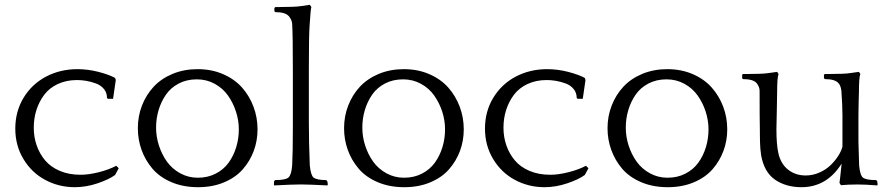

<svg xmlns="http://www.w3.org/2000/svg" viewBox="-20 -760 3656 791"><path d="M445.8 -353H424.8L420.9 -356Q420.9 -377.9 408 -393.6Q395 -409.2 374.5 -416.5Q354 -423.8 335 -427Q315.9 -430.2 296.9 -430.2Q252.9 -430.2 218 -413.8Q183.1 -397.5 162.1 -369.4Q141.1 -341.3 130.1 -306.9Q119.1 -272.5 119.1 -233.9Q119.1 -195.3 131.1 -160.9Q143.1 -126.5 166 -99.1Q189 -71.8 226.6 -55.9Q264.2 -40 312 -40Q345.2 -40 387 -50.5Q428.7 -61 459 -77.1L469.2 -66.9L454.1 -39.1Q428.7 -20.5 381.6 -4.6Q334.5 11.2 288.1 11.2Q222.7 11.2 166.7 -18.6Q110.8 -48.3 76.9 -104.2Q43 -160.2 43 -230Q43 -301.3 77.4 -357.7Q111.8 -414.1 170.2 -444.6Q228.5 -475.1 298.8 -475.1Q342.3 -475.1 385.7 -463.9Q429.2 -452.6 454.1 -439L457 -430.2Z M793.9 -475.1Q851.6 -475.1 898.9 -454.6Q946.3 -434.1 977.1 -399.4Q1007.8 -364.7 1024.4 -320.3Q1041 -275.9 1041 -227.1Q1041 -180.2 1025.4 -138.2Q1009.8 -96.2 980.2 -62.5Q950.7 -28.8 903.1 -8.8Q855.5 11.2 795.9 11.2Q734.9 11.2 686.3 -9.5Q637.7 -30.3 608.2 -64.9Q578.6 -99.6 563.2 -142.3Q547.9 -185.1 547.9 -231.9Q547.9 -281.2 564.9 -325.2Q582 -369.1 613 -402.6Q644 -436 690.9 -455.6Q737.8 -475.1 793.9 -475.1ZM794.9 -27.8Q835.9 -27.8 868.7 -44.7Q901.4 -61.5 921.9 -89.8Q942.4 -118.2 953.1 -153.6Q963.9 -189 963.9 -227.1Q963.9 -264.2 952.1 -300.3Q940.4 -336.4 919.2 -366.5Q897.9 -396.5 864.5 -414.8Q831.1 -433.1 791 -433.1Q749 -433.1 716.1 -415.8Q683.1 -398.4 663.3 -369.6Q643.6 -340.8 633.3 -306.2Q623 -271.5 623 -233.9Q623 -196.8 634.8 -160.4Q646.5 -124 667.7 -94.2Q689 -64.5 722.4 -46.1Q755.9 -27.8 794.9 -27.8Z M1110.4 -713.9V-727.1L1114.7 -731H1132.3Q1195.8 -731 1220.7 -734.9L1256.3 -740.2L1262.7 -731Q1259.8 -724.1 1255.4 -653.8Q1252.4 -610.8 1252.4 -476.1V-257.8Q1252.4 -171.9 1256.3 -78.1Q1260.3 -38.6 1271.5 -28.8Q1285.2 -18.1 1323.7 -18.1L1328.6 -13.2L1330.6 0L1328.6 3.9Q1252.4 0 1226.6 0H1212.4Q1185.5 0 1109.4 3.9L1108.4 0L1109.4 -14.2L1113.8 -18.1Q1156.2 -18.1 1168.5 -28.8Q1180.7 -40 1183.6 -78.1Q1186.5 -129.4 1186.5 -233.9V-474.1Q1186.5 -619.1 1183.6 -662.1Q1182.6 -677.7 1170.4 -692.9Q1155.8 -710 1114.7 -710Z M1643.6 -475.1Q1701.2 -475.1 1748.5 -454.6Q1795.9 -434.1 1826.7 -399.4Q1857.4 -364.7 1874 -320.3Q1890.6 -275.9 1890.6 -227.1Q1890.6 -180.2 1875 -138.2Q1859.4 -96.2 1829.8 -62.5Q1800.3 -28.8 1752.7 -8.8Q1705.1 11.2 1645.5 11.2Q1584.5 11.2 1535.9 -9.5Q1487.3 -30.3 1457.8 -64.9Q1428.2 -99.6 1412.8 -142.3Q1397.5 -185.1 1397.5 -231.9Q1397.5 -281.2 1414.6 -325.2Q1431.6 -369.1 1462.6 -402.6Q1493.7 -436 1540.5 -455.6Q1587.4 -475.1 1643.6 -475.1ZM1644.5 -27.8Q1685.5 -27.8 1718.3 -44.7Q1751 -61.5 1771.5 -89.8Q1792 -118.2 1802.7 -153.6Q1813.5 -189 1813.5 -227.1Q1813.5 -264.2 1801.8 -300.3Q1790 -336.4 1768.8 -366.5Q1747.6 -396.5 1714.1 -414.8Q1680.7 -433.1 1640.6 -433.1Q1598.6 -433.1 1565.7 -415.8Q1532.7 -398.4 1512.9 -369.6Q1493.2 -340.8 1482.9 -306.2Q1472.7 -271.5 1472.7 -233.9Q1472.7 -196.8 1484.4 -160.4Q1496.1 -124 1517.3 -94.2Q1538.6 -64.5 1572 -46.1Q1605.5 -27.8 1644.5 -27.8Z M2380.9 -353H2359.9L2356 -356Q2356 -377.9 2343 -393.6Q2330.1 -409.2 2309.6 -416.5Q2289.1 -423.8 2270 -427Q2251 -430.2 2231.9 -430.2Q2188 -430.2 2153.1 -413.8Q2118.2 -397.5 2097.2 -369.4Q2076.2 -341.3 2065.2 -306.9Q2054.2 -272.5 2054.2 -233.9Q2054.2 -195.3 2066.2 -160.9Q2078.1 -126.5 2101.1 -99.1Q2124 -71.8 2161.6 -55.9Q2199.2 -40 2247.1 -40Q2280.3 -40 2322 -50.5Q2363.8 -61 2394 -77.1L2404.3 -66.9L2389.2 -39.1Q2363.8 -20.5 2316.7 -4.6Q2269.5 11.2 2223.1 11.2Q2157.7 11.2 2101.8 -18.6Q2045.9 -48.3 2012 -104.2Q1978 -160.2 1978 -230Q1978 -301.3 2012.5 -357.7Q2046.9 -414.1 2105.2 -444.6Q2163.6 -475.1 2233.9 -475.1Q2277.3 -475.1 2320.8 -463.9Q2364.3 -452.6 2389.2 -439L2392.1 -430.2Z M2729 -475.1Q2786.6 -475.1 2834 -454.6Q2881.3 -434.1 2912.1 -399.4Q2942.9 -364.7 2959.5 -320.3Q2976.1 -275.9 2976.1 -227.1Q2976.1 -180.2 2960.4 -138.2Q2944.8 -96.2 2915.3 -62.5Q2885.7 -28.8 2838.1 -8.8Q2790.5 11.2 2731 11.2Q2669.9 11.2 2621.3 -9.5Q2572.8 -30.3 2543.2 -64.9Q2513.7 -99.6 2498.3 -142.3Q2482.9 -185.1 2482.9 -231.9Q2482.9 -281.2 2500 -325.2Q2517.1 -369.1 2548.1 -402.6Q2579.1 -436 2626 -455.6Q2672.9 -475.1 2729 -475.1ZM2730 -27.8Q2771 -27.8 2803.7 -44.7Q2836.4 -61.5 2856.9 -89.8Q2877.4 -118.2 2888.2 -153.6Q2898.9 -189 2898.9 -227.1Q2898.9 -264.2 2887.2 -300.3Q2875.5 -336.4 2854.2 -366.5Q2833 -396.5 2799.6 -414.8Q2766.1 -433.1 2726.1 -433.1Q2684.1 -433.1 2651.1 -415.8Q2618.2 -398.4 2598.4 -369.6Q2578.6 -340.8 2568.4 -306.2Q2558.1 -271.5 2558.1 -233.9Q2558.1 -196.8 2569.8 -160.4Q2581.5 -124 2602.8 -94.2Q2624 -64.5 2657.5 -46.1Q2690.9 -27.8 2730 -27.8Z M3444.3 2.9 3438.5 -6.8Q3439.9 -12.7 3447.3 -85.9Q3386.2 11.2 3281.7 11.2Q3218.3 11.2 3173.3 -19.5Q3128.4 -50.3 3115.7 -120.1Q3113.8 -132.3 3112.5 -147.5Q3111.3 -162.6 3111.1 -173.8Q3110.8 -185.1 3110.6 -203.9Q3110.4 -222.7 3110.4 -231.9Q3109.4 -267.1 3109.4 -386.2Q3109.4 -402.3 3096.7 -418Q3082.5 -434.1 3040.5 -434.1L3037.6 -438V-452.1L3040.5 -455.1H3058.6Q3121.6 -455.1 3146.5 -459L3181.6 -463.9L3187.5 -455.1Q3181.6 -441.4 3181.6 -377.9Q3181.6 -354.5 3180.2 -299.3Q3178.7 -244.1 3178.7 -227.1Q3178.7 -165.5 3186.5 -129.9Q3196.3 -85 3226.8 -61Q3257.3 -37.1 3299.3 -37.1Q3328.6 -37.1 3355.7 -49.1Q3382.8 -61 3401.9 -79.6Q3420.9 -98.1 3433.6 -118.2Q3446.3 -138.2 3450.7 -155.8V-286.1Q3450.7 -325.7 3446.3 -386.2Q3443.4 -408.2 3434.6 -417Q3420.4 -434.1 3378.4 -434.1L3374.5 -438V-452.1L3378.4 -455.1H3396.5Q3459.5 -455.1 3483.4 -459L3518.6 -463.9L3524.4 -455.1Q3518.6 -441.4 3518.6 -377.9Q3518.6 -371.6 3517.6 -346.2Q3516.6 -320.8 3516.6 -287.1V-174.8Q3516.6 -161.6 3519.5 -78.1Q3523.4 -37.6 3534.7 -28.8Q3546.9 -18.1 3589.4 -18.1L3593.8 -14.2L3595.7 0L3593.8 3.9Q3545.9 0 3513.7 0Q3475.6 0 3444.3 2.9Z"/></svg>

Font: Quattrocento Roman
Style: Regular
Weight: 400
Designer: Pablo Impallari
Foundry: Pablo Impallari. www.impallari.com Igino Marini. www.ikern.com
Version: Version 1.000